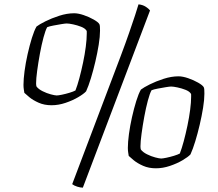

<svg xmlns="http://www.w3.org/2000/svg" viewBox="-20 -771 1003 883"><path d="M217 -287Q184 -287 158 -298.5Q132 -310 115 -324Q98 -338 92 -344Q91 -351 89.5 -360Q88 -369 88 -381Q88 -407 93 -444.5Q98 -482 107 -522Q116 -562 126.5 -596Q137 -630 148 -649Q161 -659 189 -673Q217 -687 252.5 -698.5Q288 -710 321 -710Q340 -710 365 -701.5Q390 -693 411 -681Q432 -669 437 -660Q439 -656 439.5 -648.5Q440 -641 440 -630Q440 -603 434 -565.5Q428 -528 418.5 -487.5Q409 -447 398 -411Q387 -375 376 -351Q365 -339 339.5 -324Q314 -309 281.5 -298Q249 -287 217 -287ZM241 -332Q248 -332 265 -335.5Q282 -339 300 -344.5Q318 -350 327 -355Q336 -378 345 -411.5Q354 -445 362 -483Q370 -521 374.5 -556Q379 -591 379 -616Q379 -622 379 -625.5Q379 -629 378 -630Q371 -641 353 -648Q335 -655 316 -659Q297 -663 287 -663Q280 -663 262 -660Q244 -657 225.5 -653.5Q207 -650 197 -646Q189 -632 180 -598.5Q171 -565 163.5 -524Q156 -483 151 -446Q146 -409 146 -388Q146 -383 146.5 -379Q147 -375 148 -373Q157 -361 176 -351.5Q195 -342 214 -337Q233 -332 241 -332ZM361 92Q350 92 335.5 87.5Q321 83 312 76L535 -513Q558 -574 574 -620.5Q590 -667 601 -700Q612 -733 617 -751Q636 -749 649.5 -740.5Q663 -732 670 -723ZM697 3Q664 3 638 -8.5Q612 -20 595 -34Q578 -48 572 -54Q571 -61 569.5 -70Q568 -79 568 -91Q568 -117 573 -154.5Q578 -192 587 -232Q596 -272 606.5 -306Q617 -340 628 -359Q641 -369 669 -383Q697 -397 732.5 -408.5Q768 -420 801 -420Q820 -420 845 -411.5Q870 -403 891 -391Q912 -379 917 -370Q919 -366 919.5 -358.5Q920 -351 920 -340Q920 -313 914 -275.5Q908 -238 898.5 -197.5Q889 -157 878 -121Q867 -85 856 -61Q845 -49 819.5 -34Q794 -19 761.5 -8Q729 3 697 3ZM721 -42Q728 -42 745 -45.5Q762 -49 780 -54.5Q798 -60 807 -65Q816 -88 825 -121.5Q834 -155 842 -193Q850 -231 854.5 -266Q859 -301 859 -326Q859 -332 859 -335.5Q859 -339 858 -340Q851 -351 833 -358Q815 -365 796 -369Q777 -373 767 -373Q760 -373 742 -370Q724 -367 705.5 -363.5Q687 -360 677 -356Q669 -342 660 -308.5Q651 -275 643.5 -234Q636 -193 631 -156Q626 -119 626 -98Q626 -93 626.5 -89Q627 -85 628 -83Q637 -71 656 -61.5Q675 -52 694 -47Q713 -42 721 -42Z"/></svg>

Font: Texturina Medium 12pt Thin
Style: Italic
Weight: 250
Italic angle: -11°
Version: Version 1.002